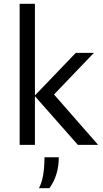

<svg xmlns="http://www.w3.org/2000/svg" viewBox="-20 -759 538 1006"><path d="M83 0V-739H163V-259L377 -482H472L263 -264L494 0H388L163 -255V0ZM184 227Q213 174 213 65H288Q288 159 239 227Z"/></svg>

Font: Cantarell
Style: Regular
Weight: 400
Designer: Dave Crossland, Nikolaus Waxweiler, Florian Fecher, Jacques Le Bailly, Eben Sorkin, Alexei Vanyashin, Alexios Zavras, Em
Version: Version 0.303